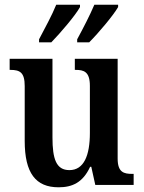

<svg xmlns="http://www.w3.org/2000/svg" viewBox="-20 -786 610 816"><path d="M308 -619V-606H359C399 -646 462 -721 482 -756V-766H381C362 -721 334 -667 308 -619ZM146 -619V-606H198C237 -646 301 -721 320 -756V-766H219C201 -721 171 -667 146 -619ZM229 10C287 10 332 -10 363 -77H368L385 0H548V-47H542C507 -47 480 -53 480 -112V-536H298V-489H301C336 -489 362 -482 362 -421V-221C362 -126 337 -63 275 -63C219 -63 203 -110 203 -202V-536H21V-489H24C65 -489 85 -478 85 -420V-187C85 -50 132 10 229 10Z"/></svg>

Font: Noto Serif Tamil Condensed SemiBold
Style: Regular
Weight: 600
Width: 3
Designer: Indian Type Foundry, Tom Grace, and the Monotype Design Team
Foundry: Monotype Imaging Inc.
Version: Version 2.004